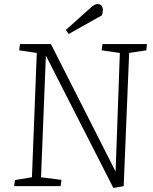

<svg xmlns="http://www.w3.org/2000/svg" viewBox="-20 -921 758 950"><path d="M552 -72 573 -659 483 -672 487 -703H707L704 -672L619 -659L592 0L541 9L207 -646L183 -44L284 -31L280 0H50L54 -30L138 -44L162 -659L75 -672L79 -703H232ZM430 -884Q439 -892 447 -896.5Q455 -901 463 -901Q477 -901 483 -892Q489 -883 489 -873Q489 -868 488 -860.5Q487 -853 484 -845L320 -753L306 -773Z"/></svg>

Font: Literata 18pt ExtraLight
Style: Italic
Weight: 250
Italic angle: -2°
Designer: Latin by Veronika Burian and Jose Scaglione. Greek by Irene Vlachou. Cyrillic by Vera Evstafieva
Foundry: TypeTogether
Version: Version 3.103;gftools[0.9.29]